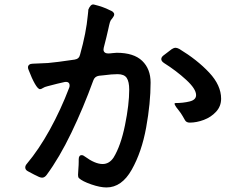

<svg xmlns="http://www.w3.org/2000/svg" viewBox="-20 -803 1040 844"><path d="M642 -440Q642 -350 622.5 -242.5Q603 -135 559 -57Q515 21 448 21Q420 21 381 7.5Q342 -6 327 -20Q323 -24 323 -34Q323 -43 324.5 -60.5Q326 -78 326 -92V-100V-102Q326 -121 339 -121Q346 -121 353 -115Q398 -82 431 -82Q460 -82 479 -110Q511 -162 529.5 -253Q548 -344 548 -409Q548 -444 537 -460.5Q526 -477 497 -477Q472 -477 435 -472L415 -470Q396 -467 390 -449Q346 -328 293.5 -219Q241 -110 185 -34Q176 -22 165 -22Q160 -22 152 -25Q132 -34 103 -50Q91 -56 91 -67Q91 -75 98 -83Q151 -146 199 -233Q247 -320 284 -417Q286 -421 286 -428Q286 -435 282 -439Q278 -443 271 -443Q265 -443 262 -442Q238 -437 189 -424Q176 -421 168.5 -416Q161 -411 156 -411Q147 -411 133.5 -434.5Q120 -458 106 -495Q103 -501 103 -507Q103 -514 108.5 -518.5Q114 -523 124 -523L147 -524Q161 -524 191 -526Q227 -529 308 -541Q328 -544 332 -563Q359 -659 366 -736L368 -755V-760Q372 -771 378.5 -778Q385 -785 393 -783Q434 -773 461 -759Q482 -751 482 -740Q482 -733 475.5 -725Q469 -717 467 -714Q463 -707 460 -693Q457 -679 456 -675Q450 -647 436 -593Q435 -590 435 -585Q435 -577 440.5 -572.5Q446 -568 455 -568Q464 -568 474.5 -569.5Q485 -571 493 -571Q568 -571 605 -535.5Q642 -500 642 -440ZM752 -593Q758 -593 768 -588Q847 -540 899.5 -484Q952 -428 952 -369Q952 -336 930 -312Q908 -288 876 -276Q844 -264 814 -264Q799 -264 793 -275Q790 -280 783 -292.5Q776 -305 764 -320Q753 -333 749 -341.5Q745 -350 751 -350Q785 -350 813.5 -357Q842 -364 842 -385Q842 -412 798.5 -452Q755 -492 701 -526Q689 -534 689 -543Q689 -551 697 -558Q703 -563 735 -587Q744 -593 752 -593Z"/></svg>

Font: Shippori Gothic B2 Bold
Style: Regular
Weight: 700
Designer: FONTDASU
Foundry: FONTDASU / Google Inc. / but / Adobe
Version: Version 1.130